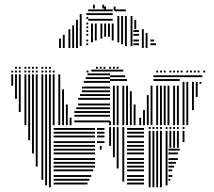

<svg xmlns="http://www.w3.org/2000/svg" viewBox="-20 -796 909 816"><path d="M108 -200H100V-264H108ZM124 -144H116V-264H124ZM140 -88H132V-264H140ZM164 -32H156V-264H164ZM180 -8H172V-264H180ZM196 0H188V-264H196ZM352 -12H208V-20H352ZM360 -28H208V-36H360ZM368 -44H208V-52H368ZM376 -68H208V-76H376ZM384 -84H208V-92H384ZM384 -100H208V-108H384ZM384 -116H208V-124H384ZM384 -140H208V-148H384ZM384 -156H208V-164H384ZM384 -172H208V-180H384ZM384 -188H208V-196H384ZM384 -212H208V-220H384ZM384 -228H208V-236H384ZM384 -244H208V-252H384ZM412 -160H404V-176H412ZM424 -188H392V-196H424ZM424 -212H392V-220H424ZM424 -228H392V-236H424ZM424 -244H392V-252H424ZM452 -176H444V-256H452ZM468 -128H460V-256H468ZM484 -80H476V-256H484ZM508 -24H500V-256H508ZM592 -12H520V-20H592ZM592 -28H520V-36H592ZM592 -44H520V-52H592ZM592 -68H520V-76H592ZM592 -84H520V-92H592ZM592 -100H520V-108H592ZM592 -116H520V-124H592ZM592 -140H520V-148H592ZM592 -156H520V-164H592ZM592 -172H520V-180H592ZM592 -188H520V-196H592ZM592 -212H520V-220H592ZM592 -228H520V-236H592ZM592 -244H520V-252H592ZM452 -264H444V-280H452ZM484 -264H476V-288H484ZM524 -264H516V-280H524ZM556 -264H548V-288H556ZM620 0H612V-168H620ZM636 0H628V-168H636ZM652 0H644V-168H652ZM668 0H660V-168H668ZM692 -8H684V-168H692ZM704 -28H696V-36H704ZM712 -44H696V-52H712ZM712 -68H696V-76H712ZM720 -84H696V-92H720ZM728 -100H696V-108H728ZM736 -116H696V-124H736ZM736 -140H696V-148H736ZM744 -156H696V-164H744ZM620 -168H612V-240H620ZM636 -168H628V-240H636ZM652 -168H644V-240H652ZM668 -168H660V-240H668ZM692 -168H684V-240H692ZM708 -168H700V-240H708ZM724 -168H716V-240H724ZM740 -168H732V-240H740ZM764 -192H756V-240H764ZM620 -248H612V-256H620ZM636 -248H628V-256H636ZM652 -248H644V-256H652ZM668 -248H660V-256H668ZM692 -248H684V-256H692ZM708 -248H700V-256H708ZM724 -248H716V-256H724ZM740 -248H732V-256H740ZM764 -248H756V-256H764ZM36 -432H28V-480H36ZM52 -376H44V-480H52ZM68 -320H60V-480H68ZM92 -264H84V-480H92ZM108 -264H100V-480H108ZM124 -264H116V-480H124ZM140 -264H132V-480H140ZM164 -264H156V-480H164ZM180 -264H172V-480H180ZM196 -264H188V-480H196ZM212 -264H204V-480H212ZM236 -264H228V-480H236ZM252 -264H244V-416H252ZM268 -264H260V-352H268ZM284 -264H276V-296H284ZM448 -276H296V-284H448ZM448 -300H296V-308H448ZM448 -316H296V-324H448ZM448 -332H304V-340H448ZM448 -348H312V-356H448ZM448 -372H312V-380H448ZM448 -388H320V-396H448ZM448 -404H328V-412H448ZM448 -420H328V-428H448ZM448 -444H336V-452H448ZM448 -460H344V-468H448ZM448 -476H352V-484H448ZM468 -264H460V-432H468ZM484 -264H476V-432H484ZM508 -264H500V-432H508ZM524 -264H516V-432H524ZM540 -264H532V-408H540ZM556 -264H548V-352H556ZM580 -264H572V-296H580ZM596 -264H588V-328H596ZM612 -264H604V-392H612ZM628 -264H620V-432H628ZM652 -264H644V-432H652ZM668 -264H660V-432H668ZM684 -264H676V-432H684ZM700 -264H692V-432H700ZM724 -264H716V-432H724ZM740 -264H732V-432H740ZM520 -452H448V-460H520ZM744 -452H632V-460H744ZM512 -468H448V-476H512ZM744 -468H632V-476H744ZM764 -264H756V-400H764ZM780 -264H772V-400H780ZM804 -328H796V-400H804ZM820 -384H812V-400H820ZM764 -400H756V-448H764ZM780 -400H772V-448H780ZM804 -400H796V-448H804ZM820 -400H812V-448H820ZM836 -440H828V-448H836ZM840 -468H744V-476H840ZM36 -488H28V-496H36ZM52 -488H44V-496H52ZM68 -488H60V-496H68ZM92 -488H84V-496H92ZM108 -488H100V-496H108ZM124 -488H116V-496H124ZM140 -488H132V-496H140ZM164 -488H156V-496H164ZM180 -488H172V-496H180ZM196 -488H188V-496H196ZM212 -488H204V-496H212ZM356 -488H348V-496H356ZM504 -492H368V-500H504ZM652 -488H644V-496H652ZM668 -488H660V-496H668ZM684 -488H676V-496H684ZM708 -488H700V-496H708ZM724 -488H716V-496H724ZM740 -488H732V-496H740ZM756 -488H748V-496H756ZM780 -488H772V-496H780ZM796 -488H788V-496H796ZM812 -488H804V-496H812ZM828 -488H820V-496H828ZM852 -488H844V-496H852ZM52 -504H44V-512H52ZM68 -504H60V-512H68ZM92 -504H84V-512H92ZM108 -504H100V-512H108ZM124 -504H116V-512H124ZM140 -504H132V-512H140ZM164 -504H156V-512H164ZM180 -504H172V-512H180ZM196 -504H188V-512H196ZM396 -504H388V-512H396ZM412 -504H404V-512H412ZM428 -504H420V-512H428ZM452 -504H444V-512H452ZM468 -504H460V-512H468ZM484 -504H476V-512H484ZM239 -592H231V-632H239ZM255 -592H247V-648H255ZM279 -592H271V-672H279ZM295 -592H287V-688H295ZM311 -592H303V-712H311ZM327 -600H319V-736H327ZM355 -604H347V-612H355ZM355 -620H347V-628H355ZM355 -644H347V-652H355ZM355 -660H347V-668H355ZM355 -676H347V-684H355ZM355 -692H347V-700H355ZM355 -716H347V-724H355ZM355 -732H347V-740H355ZM375 -616H367V-696H375ZM391 -624H383V-696H391ZM415 -632H407V-696H415ZM431 -640H423V-696H431ZM447 -640H439V-696H447ZM463 -624H455V-696H463ZM459 -708H355V-716H459ZM459 -732H355V-740H459ZM459 -748H355V-756H459ZM487 -616H479V-672H487ZM503 -608H495V-672H503ZM519 -600H511V-672H519ZM543 -600H535V-672H543ZM571 -604H547V-612H571ZM571 -620H547V-628H571ZM571 -644H547V-652H571ZM571 -660H547V-668H571ZM487 -672H479V-728H487ZM503 -672H495V-728H503ZM519 -672H511V-728H519ZM543 -672H535V-728H543ZM559 -672H551V-712H559ZM515 -748H467V-756H515ZM591 -592H583V-672H591ZM607 -592H599V-656H607ZM643 -604H619V-612H643ZM635 -620H619V-628H635ZM431 -752H423V-768H431ZM471 -752H463V-768H471ZM383 -760H375V-776H383ZM423 -760H415V-776H423Z"/></svg>

Font: Rubik Lines
Style: Regular
Weight: 400
Designer: Hubert and Fischer, NaN
Foundry: Hubert and Fischer, NaN
Version: Version 2.201